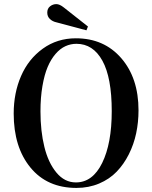

<svg xmlns="http://www.w3.org/2000/svg" viewBox="-20 -901 744 938"><path d="M177.7 -356.9Q177.7 -260.7 196.8 -183.3Q215.8 -106 255.6 -57.9Q295.4 -9.8 350.6 -9.8Q432.6 -9.8 479.2 -105Q525.9 -200.2 525.9 -357.9Q525.9 -522 480.2 -604.5Q434.6 -687 353.5 -687Q325.2 -687 299.6 -675.3Q273.9 -663.6 251.5 -637.7Q229 -611.8 212.9 -574Q196.8 -536.1 187.3 -480.5Q177.7 -424.8 177.7 -356.9ZM46.9 -346.2Q46.9 -446.8 83 -529.8Q119.1 -612.8 189.2 -663.3Q259.3 -713.9 350.6 -713.9Q488.3 -713.9 572.5 -616.7Q656.7 -519.5 656.7 -361.8Q656.7 -304.2 645.3 -250Q633.8 -195.8 609.4 -147.2Q585 -98.6 550 -62.3Q515.1 -25.9 464.4 -4.4Q413.6 17.1 353.5 17.1Q210.4 17.1 128.7 -82.5Q46.9 -182.1 46.9 -346.2ZM402.3 -752.9 255.4 -792Q236.8 -795.9 223.9 -808.1Q210.9 -820.3 210.9 -839.4Q210.9 -859.4 224.6 -870.1Q238.3 -880.9 255.4 -880.9Q271 -880.9 291.5 -864.7L409.7 -771.5Z"/></svg>

Font: VidalokaRegular
Style: Regular
Weight: 400
Designer: Cyreal (www.cyreal.org)
Foundry: Cyreal (www.cyreal.org)
Version: Version 1.000